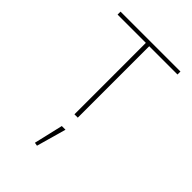

<svg xmlns="http://www.w3.org/2000/svg" viewBox="-270 -767 1186 1186"><g transform="rotate(45 323.0 -174.5)"><path d="M305.2 106.4 260.7 296.9 282.7 300.8 337.4 106.4ZM338.4 0V-624H585.4V-649.9H62V-624H309.1V0Z"/></g></svg>

Font: Estedad VF
Style: Regular
Weight: 100
Designer: Amin Abedi
Version: Version 7.3